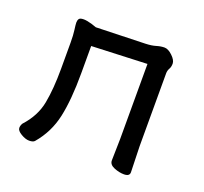

<svg xmlns="http://www.w3.org/2000/svg" viewBox="-95 -603 778 732"><g transform="rotate(20 294.0 -237.0)"><path d="M90.8 18.1Q75.7 18.1 57.4 7.1Q39.1 -3.9 39.1 -15.1Q39.1 -24.9 44.9 -34.2Q89.8 -83 100.8 -141.6Q111.8 -200.2 111.8 -280.8V-387.2Q111.8 -417 108.9 -438Q106 -459 106 -466.8Q106 -475.6 109.9 -481.7Q113.8 -487.8 128.9 -487.8Q141.1 -487.8 162.1 -481.9L182.1 -475.1L381.8 -481Q406.7 -481.9 423.3 -487.1Q439.9 -492.2 455.1 -492.2Q470.2 -492.2 487.5 -475.6Q504.9 -459 504.9 -444.8Q504.9 -431.6 499.5 -422.4Q494.1 -413.1 494.1 -401.9V-106.9L497.1 -1Q497.1 15.1 474.1 15.1Q455.1 15.1 434.1 6.6Q413.1 -2 413.1 -19L415 -106.9V-411.1L189.9 -401.9V-291Q189.9 -184.1 174.6 -113.5Q159.2 -43 112.8 11.2Q106.9 18.1 90.8 18.1Z"/></g></svg>

Font: LXGW WenKai Screen R
Style: Regular
Weight: 400
Designer: Fontworks Inc.
Version: Version 1.235;May 31, 2022